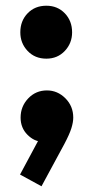

<svg xmlns="http://www.w3.org/2000/svg" viewBox="-20 -490 320 671"><path d="M50 120 123 -16 169 -29Q161 -14 151 -4.5Q141 5 128 5Q100 5 76 -19Q52 -43 52 -79Q52 -118 78.5 -146Q105 -174 144 -174Q181 -174 208.5 -146.5Q236 -119 236 -79Q236 -63 229.5 -42Q223 -21 205 13L125 161ZM142 -285Q102 -285 76.5 -312Q51 -339 51 -377Q51 -417 76.5 -443.5Q102 -470 142 -470Q181 -470 206.5 -443.5Q232 -417 232 -377Q232 -339 206.5 -312Q181 -285 142 -285Z"/></svg>

Font: Outfit
Style: Bold
Weight: 700
Designer: Rodrigo Fuenzalida
Foundry: fragTYPE
Version: Version 1.100;gftools[0.9.27]